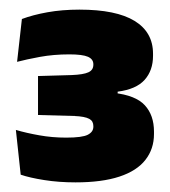

<svg xmlns="http://www.w3.org/2000/svg" viewBox="-20 -732 354 399"><path d="M137 -353Q102 -353 72 -357.8Q42 -362.5 23 -369L13 -462Q35 -455.5 61.8 -450.8Q88.5 -446 117.5 -446Q151 -446 162.5 -452Q174 -458 174 -468.5V-470Q174 -475 172 -478.8Q170 -482.5 165.5 -485Q161 -487.5 153.2 -489Q145.5 -490.5 133.5 -491L59 -493V-574L129 -576Q153.5 -577 163.8 -581.8Q174 -586.5 174 -597.5V-598.5Q174 -609 162.8 -614Q151.5 -619 124 -619Q91.5 -619 63 -613.8Q34.5 -608.5 15.5 -603.5L25.5 -692.5Q48 -701 78.5 -706.5Q109 -712 145 -712Q221.5 -712 259.8 -688.5Q298 -665 298 -620.5V-616Q298 -585.5 280.5 -566Q263 -546.5 224.5 -541.5V-527.5L216 -539Q262 -534 281 -513.2Q300 -492.5 300 -458.5V-453.5Q300 -422.5 282.2 -399.8Q264.5 -377 228.2 -365Q192 -353 137 -353Z"/></svg>

Font: Anek Devanagari ExtraBold
Style: Regular
Weight: 800
Designer: Kailash Malviya (Devanagari) & Yesha Goshar (Latin)
Foundry: Ek Type
Version: Version 1.003